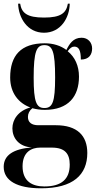

<svg xmlns="http://www.w3.org/2000/svg" viewBox="-27 -783 518 1038"><path d="M211 -606C302 -606 349 -688 350 -763H340C331 -713 303 -688 211 -688C119 -688 90 -713 82 -763H71C73 -688 120 -606 211 -606ZM195 235C368 235 445 162 445 44C445 -50 390 -106 275 -106H180C143 -106 124 -122 124 -151C124 -169 132 -185 148 -198C169 -192 192 -189 215 -189C343 -189 400 -262 400 -369C400 -427 378 -475 339 -506C352 -524 362 -531 375 -531C400 -531 410 -509 410 -461C455 -461 471 -489 471 -521C471 -552 450 -579 414 -579C368 -579 348 -545 332 -513C301 -536 261 -549 215 -549C86 -549 28 -483 28 -364C28 -280 74 -225 137 -202C71 -184 40 -136 40 -89C40 -38 74 10 145 14C45 22 -7 56 -7 119C-7 194 66 235 195 235ZM213 -199C170 -199 155 -231 155 -363C155 -506 171 -539 213 -539C256 -539 271 -507 271 -364C271 -231 257 -199 213 -199ZM213 225C148 225 95 198 95 116C95 38 144 15 190 15H253C324 15 350 48 350 107C350 185 306 225 213 225Z"/></svg>

Font: Noto Serif Display ExtraCondensed ExtraBold
Style: Regular
Weight: 800
Width: 2
Designer: Monotype Design Team
Foundry: Monotype Imaging Inc.
Version: Version 2.009